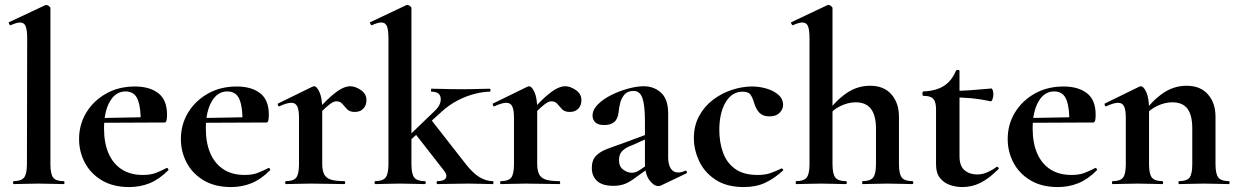

<svg xmlns="http://www.w3.org/2000/svg" viewBox="-20 -745 5010 777"><path d="M35 0Q33 0 33 -6Q33 -12 35 -12Q66 -12 77.5 -26.5Q89 -41 89 -81L90 -589Q90 -623 84 -638.5Q78 -654 61 -654Q48 -654 23 -643Q20 -642 17 -648Q14 -654 16 -655L163 -724Q165 -725 167 -725Q172 -725 178 -720.5Q184 -716 184 -712V-81Q184 -41 195 -26.5Q206 -12 237 -12Q241 -12 241 -6Q241 0 237 0Q218 0 191.5 -1Q165 -2 136 -2Q107 -2 81 -1Q55 0 35 0Z M503 12Q438 12 392.5 -15Q347 -42 323.5 -86.5Q300 -131 300 -182Q300 -241 329 -289Q358 -337 409 -366Q460 -395 526 -395Q585 -395 620.5 -368Q656 -341 656 -280Q656 -267 654 -258Q652 -249 645 -249H549Q551 -306 538 -340.5Q525 -375 488 -375Q448 -375 424.5 -334Q401 -293 401 -225Q401 -167 419 -125Q437 -83 472 -60Q507 -37 558 -37Q588 -37 608.5 -44.5Q629 -52 654 -65Q656 -67 659.5 -63Q663 -59 661 -56Q624 -19 585.5 -3.5Q547 12 503 12ZM366 -248 365 -267 584 -271V-249Z M915 12Q850 12 804.5 -15Q759 -42 735.5 -86.5Q712 -131 712 -182Q712 -241 741 -289Q770 -337 821 -366Q872 -395 938 -395Q997 -395 1032.5 -368Q1068 -341 1068 -280Q1068 -267 1066 -258Q1064 -249 1057 -249H961Q963 -306 950 -340.5Q937 -375 900 -375Q860 -375 836.5 -334Q813 -293 813 -225Q813 -167 831 -125Q849 -83 884 -60Q919 -37 970 -37Q1000 -37 1020.5 -44.5Q1041 -52 1066 -65Q1068 -67 1071.5 -63Q1075 -59 1073 -56Q1036 -19 997.5 -3.5Q959 12 915 12ZM778 -248 777 -267 996 -271V-249Z M1259 -271 1251 -284Q1290 -329 1317 -353Q1344 -377 1363 -386.5Q1382 -396 1397 -396Q1418 -396 1440.5 -380.5Q1463 -365 1463 -340Q1463 -319 1450.5 -305.5Q1438 -292 1416 -292Q1395 -292 1384.5 -303Q1374 -314 1365.5 -324.5Q1357 -335 1341 -335Q1334 -335 1325.5 -330.5Q1317 -326 1301.5 -312.5Q1286 -299 1259 -271ZM1137 0Q1134 0 1134 -6Q1134 -12 1137 -12Q1168 -12 1179 -26.5Q1190 -41 1190 -81V-269Q1190 -300 1183 -314.5Q1176 -329 1159 -329Q1150 -329 1138 -325.5Q1126 -322 1111 -315Q1107 -313 1105 -319Q1103 -325 1105 -326L1244 -394Q1250 -396 1251 -396Q1262 -396 1273 -372Q1284 -348 1284 -303V-81Q1284 -55 1292 -39.5Q1300 -24 1319.5 -18Q1339 -12 1373 -12Q1377 -12 1377 -6Q1377 0 1373 0Q1346 0 1311.5 -1Q1277 -2 1237 -2Q1209 -2 1183 -1Q1157 0 1137 0Z M1498 0Q1496 0 1496 -6Q1496 -12 1498 -12Q1529 -12 1540.5 -26.5Q1552 -41 1552 -81V-589Q1552 -623 1546 -638.5Q1540 -654 1523 -654Q1509 -654 1485 -643Q1482 -642 1479 -648Q1476 -654 1478 -655L1624 -724Q1627 -725 1629 -725Q1634 -725 1639.5 -720.5Q1645 -716 1645 -712V-81Q1645 -41 1656.5 -26.5Q1668 -12 1699 -12Q1703 -12 1703 -6Q1703 0 1699 0Q1679 0 1653.5 -1Q1628 -2 1599 -2Q1570 -2 1544 -1Q1518 0 1498 0ZM1750 0Q1747 0 1747 -6Q1747 -12 1750 -12Q1777 -12 1784 -24Q1791 -36 1778 -53L1657 -208L1725 -260L1865 -81Q1894 -44 1920.5 -28Q1947 -12 1974 -12Q1977 -12 1977 -6Q1977 0 1974 0Q1954 0 1928 -1Q1902 -2 1873 -2Q1833 -2 1803.5 -1Q1774 0 1750 0ZM1609 -149 1603 -165 1738 -295Q1766 -321 1763.5 -347.5Q1761 -374 1726 -374Q1724 -374 1724 -380Q1724 -386 1726 -386Q1752 -386 1778.5 -385Q1805 -384 1850 -384Q1891 -384 1915.5 -385Q1940 -386 1962 -386Q1965 -386 1965 -380Q1965 -374 1962 -374Q1937 -374 1902.5 -365.5Q1868 -357 1832 -338.5Q1796 -320 1764 -290Z M2129 -271 2121 -284Q2160 -329 2187 -353Q2214 -377 2233 -386.5Q2252 -396 2267 -396Q2288 -396 2310.5 -380.5Q2333 -365 2333 -340Q2333 -319 2320.5 -305.5Q2308 -292 2286 -292Q2265 -292 2254.5 -303Q2244 -314 2235.5 -324.5Q2227 -335 2211 -335Q2204 -335 2195.5 -330.5Q2187 -326 2171.5 -312.5Q2156 -299 2129 -271ZM2007 0Q2004 0 2004 -6Q2004 -12 2007 -12Q2038 -12 2049 -26.5Q2060 -41 2060 -81V-269Q2060 -300 2053 -314.5Q2046 -329 2029 -329Q2020 -329 2008 -325.5Q1996 -322 1981 -315Q1977 -313 1975 -319Q1973 -325 1975 -326L2114 -394Q2120 -396 2121 -396Q2132 -396 2143 -372Q2154 -348 2154 -303V-81Q2154 -55 2162 -39.5Q2170 -24 2189.5 -18Q2209 -12 2243 -12Q2247 -12 2247 -6Q2247 0 2243 0Q2216 0 2181.5 -1Q2147 -2 2107 -2Q2079 -2 2053 -1Q2027 0 2007 0Z M2654 6Q2650 8 2644 8Q2626 8 2608 -16Q2590 -40 2590 -85V-255Q2590 -318 2580 -347.5Q2570 -377 2544 -377Q2519 -377 2506.5 -361.5Q2494 -346 2489.5 -327Q2485 -308 2484 -295Q2481 -264 2466 -251.5Q2451 -239 2426 -239Q2400 -239 2389 -250Q2378 -261 2378 -277Q2378 -301 2399.5 -322.5Q2421 -344 2454 -360.5Q2487 -377 2522.5 -386.5Q2558 -396 2585 -396Q2626 -396 2655 -370Q2684 -344 2684 -285V-108Q2684 -79 2694.5 -63Q2705 -47 2724 -47Q2738 -47 2753 -54Q2757 -56 2759.5 -50.5Q2762 -45 2757 -43ZM2462 7Q2418 7 2396.5 -12.5Q2375 -32 2375 -65Q2375 -98 2393 -115.5Q2411 -133 2440 -143.5Q2469 -154 2500 -165L2600 -202L2604 -187L2547 -161Q2539 -158 2524 -151.5Q2509 -145 2497 -132.5Q2485 -120 2485 -97Q2485 -71 2502 -58.5Q2519 -46 2536 -46Q2544 -46 2551.5 -48Q2559 -50 2569 -57L2619 -91L2620 -75L2550 -25Q2528 -8 2508 -0.5Q2488 7 2462 7Z M2990 12Q2921 12 2876 -17.5Q2831 -47 2809.5 -93Q2788 -139 2788 -186Q2788 -236 2809 -275Q2830 -314 2864.5 -340.5Q2899 -367 2941 -381Q2983 -395 3024 -395Q3053 -395 3082 -386.5Q3111 -378 3130 -361.5Q3149 -345 3149 -320Q3149 -303 3135 -288.5Q3121 -274 3094 -274Q3069 -274 3055 -287Q3041 -300 3033 -325Q3026 -349 3017.5 -361.5Q3009 -374 2985 -374Q2942 -374 2916.5 -331Q2891 -288 2891 -219Q2891 -169 2906 -127.5Q2921 -86 2955 -61.5Q2989 -37 3046 -37Q3076 -37 3096.5 -44Q3117 -51 3142 -63Q3144 -65 3147.5 -61Q3151 -57 3149 -55Q3114 -23 3077 -5.5Q3040 12 2990 12Z M3202 0Q3200 0 3200 -6Q3200 -12 3202 -12Q3233 -12 3244.5 -26.5Q3256 -41 3256 -81V-589Q3256 -623 3250 -638.5Q3244 -654 3227 -654Q3213 -654 3189 -643Q3186 -642 3183 -648Q3180 -654 3182 -655L3328 -724Q3330 -725 3331 -725Q3332 -725 3333 -725Q3338 -725 3343.5 -720.5Q3349 -716 3349 -712V-81Q3349 -41 3360.5 -26.5Q3372 -12 3403 -12Q3407 -12 3407 -6Q3407 0 3403 0Q3383 0 3357.5 -1Q3332 -2 3303 -2Q3274 -2 3248 -1Q3222 0 3202 0ZM3471 0Q3469 0 3469 -6Q3469 -12 3471 -12Q3502 -12 3513.5 -26.5Q3525 -41 3525 -81V-225Q3525 -331 3443 -331Q3413 -331 3381.5 -316Q3350 -301 3332 -275L3326 -287Q3361 -337 3405 -367.5Q3449 -398 3501 -398Q3557 -398 3587.5 -363Q3618 -328 3618 -273V-81Q3618 -41 3629.5 -26.5Q3641 -12 3672 -12Q3676 -12 3676 -6Q3676 0 3672 0Q3652 0 3626.5 -1Q3601 -2 3572 -2Q3543 -2 3517 -1Q3491 0 3471 0Z M3874 12Q3850 12 3825.5 4Q3801 -4 3784.5 -24Q3768 -44 3768 -80V-302Q3768 -323 3763 -335Q3758 -347 3747 -352Q3736 -357 3717 -357Q3713 -357 3713 -366Q3713 -375 3717 -375Q3768 -377 3800 -397.5Q3832 -418 3848 -458Q3850 -462 3856.5 -462Q3863 -462 3863 -458V-113Q3863 -73 3883.5 -56Q3904 -39 3934 -39Q3957 -39 3977.5 -48.5Q3998 -58 4012 -69Q4015 -72 4019.5 -67.5Q4024 -63 4020 -60Q3983 -23 3948.5 -5.5Q3914 12 3874 12ZM3989 -335Q3948 -344 3909.5 -347.5Q3871 -351 3828 -351V-377Q3869 -377 3908.5 -380Q3948 -383 3993 -387Q3995 -387 3997.5 -379.5Q4000 -372 4000 -363Q4000 -353 3996.5 -343.5Q3993 -334 3989 -335Z M4261 12Q4196 12 4150.5 -15Q4105 -42 4081.5 -86.5Q4058 -131 4058 -182Q4058 -241 4087 -289Q4116 -337 4167 -366Q4218 -395 4284 -395Q4343 -395 4378.5 -368Q4414 -341 4414 -280Q4414 -267 4412 -258Q4410 -249 4403 -249H4307Q4309 -306 4296 -340.5Q4283 -375 4246 -375Q4206 -375 4182.5 -334Q4159 -293 4159 -225Q4159 -167 4177 -125Q4195 -83 4230 -60Q4265 -37 4316 -37Q4346 -37 4366.5 -44.5Q4387 -52 4412 -65Q4414 -67 4417.5 -63Q4421 -59 4419 -56Q4382 -19 4343.5 -3.5Q4305 12 4261 12ZM4124 -248 4123 -267 4342 -271V-249Z M4752 0Q4749 0 4749 -6Q4749 -12 4752 -12Q4783 -12 4794 -26.5Q4805 -41 4805 -81V-225Q4805 -279 4785.5 -305Q4766 -331 4724 -331Q4694 -331 4662.5 -316Q4631 -301 4612 -275L4607 -287Q4642 -337 4686 -367.5Q4730 -398 4782 -398Q4838 -398 4868.5 -363Q4899 -328 4899 -273V-81Q4899 -41 4910.5 -26.5Q4922 -12 4953 -12Q4956 -12 4956 -6Q4956 0 4953 0Q4933 0 4907 -1Q4881 -2 4852 -2Q4824 -2 4798 -1Q4772 0 4752 0ZM4483 0Q4480 0 4480 -6Q4480 -12 4483 -12Q4514 -12 4525 -26.5Q4536 -41 4536 -81V-269Q4536 -300 4529 -314.5Q4522 -329 4505 -329Q4496 -329 4484 -325.5Q4472 -322 4457 -315Q4453 -313 4451 -319Q4449 -325 4451 -326L4590 -394Q4596 -396 4597 -396Q4608 -396 4619 -372Q4630 -348 4630 -303V-81Q4630 -41 4641.5 -26.5Q4653 -12 4684 -12Q4687 -12 4687 -6Q4687 0 4684 0Q4664 0 4638 -1Q4612 -2 4583 -2Q4555 -2 4529 -1Q4503 0 4483 0Z"/></svg>

Font: Cormorant Garamond Light
Style: Bold
Weight: 700
Version: Version 4.001